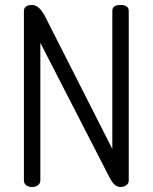

<svg xmlns="http://www.w3.org/2000/svg" viewBox="-20 -751 613 771"><path d="M76 -26V-706Q76 -731 109 -731Q137 -731 161 -685L431 -153V-707Q431 -731 464 -731Q497 -731 497 -707V-26Q497 -14 487 -7Q477 0 464 0Q439 0 420 -38L142 -579V-26Q142 -14 132 -7Q122 0 109 0Q95 0 85.5 -7Q76 -14 76 -26Z"/></svg>

Font: Terminal Dosis
Style: Regular
Weight: 400
Designer: Edgar Tolentino, Pablo Impallari, Igino Marini
Foundry: Edgar Tolentino, Pablo Impallari, Igino Marini
Version: Version 1.007